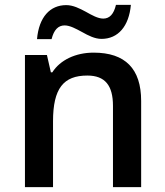

<svg xmlns="http://www.w3.org/2000/svg" viewBox="-20 -765 675 785"><path d="M395 -606C462.9 -606 507.3 -657.7 515.1 -745.1H454.1C445.3 -707.5 428.2 -689 402.3 -689C380.4 -689 356.4 -702.6 331.1 -716.8C305.7 -730.5 278.8 -744.1 251 -744.1C184.6 -744.1 139.2 -695.3 131.3 -605H190.9C200.2 -642.6 217.8 -661.1 244.1 -661.1C266.1 -661.1 290.5 -647.5 315.9 -633.8C341.3 -619.6 367.7 -606 395 -606ZM557.1 -352.1C557.1 -483.9 492.2 -549.8 362.8 -549.8C290 -549.8 226.6 -520.5 193.8 -469.2H188L171.9 -540H82V0H196.8V-269C196.8 -403.8 239.7 -456.1 336.9 -456.1C409.7 -456.1 441.9 -415.5 441.9 -332V0H557.1Z"/></svg>

Font: Open Sans 600
Style: Regular
Weight: 600
Foundry: Ascender Corporation
Version: Version 1.100;PS 001.100;hotconv 1.0.88;makeotf.lib2.5.64775